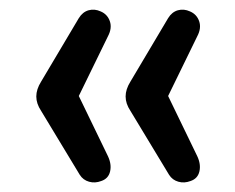

<svg xmlns="http://www.w3.org/2000/svg" viewBox="-20 -467 493 402"><path d="M192 -88Q179 -83 166.5 -86.5Q154 -90 147 -101L66 -235Q56 -250 56 -265Q56 -280 66 -296L145 -429Q153 -442 165.5 -445.5Q178 -449 191 -443Q205 -437 210 -422.5Q215 -408 206 -391L145 -266L206 -140Q214 -123 210.5 -108Q207 -93 192 -88ZM379 -88Q366 -83 353.5 -86.5Q341 -90 334 -101L253 -235Q243 -250 243 -265Q243 -280 253 -296L332 -429Q340 -442 352.5 -445.5Q365 -449 378 -443Q392 -437 397 -422.5Q402 -408 393 -391L332 -266L393 -140Q401 -123 397.5 -108Q394 -93 379 -88Z"/></svg>

Font: Nunito ExtraLight Medium
Style: Regular
Weight: 500
Version: Version 3.602